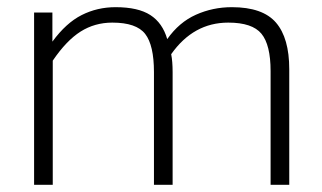

<svg xmlns="http://www.w3.org/2000/svg" viewBox="-20 -515 896 535"><path d="M75 -480H126V-399Q164 -451 207.5 -473Q251 -495 302 -495Q365 -495 399 -473Q433 -451 446 -406Q479 -453 526 -474Q573 -495 626 -495Q712 -495 749 -452Q786 -409 786 -322V0H734V-317Q734 -390 708.5 -421Q683 -452 616 -452Q519 -452 457 -364Q461 -344 461 -314V0H409V-314Q409 -389 384.5 -420.5Q360 -452 293 -452Q244 -452 204.5 -427Q165 -402 127 -346V0H75Z"/></svg>

Font: Prompt ExtraLight
Style: Regular
Weight: 275
Designer: Katatrad Team
Foundry: CadsonDemak
Version: Version 1.001